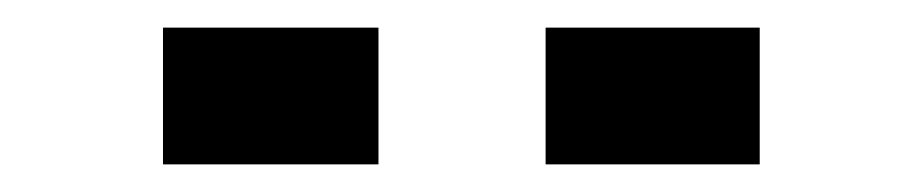

<svg xmlns="http://www.w3.org/2000/svg" viewBox="-20 -654 669 139"><path d="M375 -634H530V-535H375ZM98 -634H254V-535H98Z"/></svg>

Font: Sarpanch SemiBold
Style: Regular
Weight: 600
Designer: Manushi Parikh (Devanagari and Latin), Jyotish Sonowal (Devanagari)
Foundry: Indian Type Foundry
Version: Version 2.004;PS 1.0;hotconv 1.0.78;makeotf.lib2.5.61930; tt